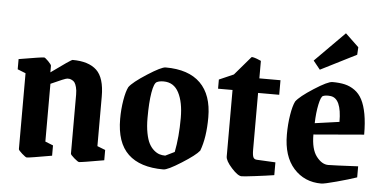

<svg xmlns="http://www.w3.org/2000/svg" viewBox="-49 -792 1792 897"><g transform="rotate(5 846.5 -343.5)"><path d="M104 9.8Q98.6 9.8 81.3 -5.6Q64 -21 64 -25.9V-381.8L25.9 -397V-444.8Q131.8 -462.9 144 -462.9Q148.9 -462.9 164.1 -447.5Q179.2 -432.1 179.2 -426.8V-396Q271 -462.9 277.8 -462.9Q353 -462.9 390.6 -427.5Q428.2 -392.1 428.2 -304.2V-71.8L465.8 -57.1V-8.8Q360.4 9.8 349.1 9.8Q343.8 9.8 325.9 -5.6Q308.1 -21 308.1 -25.9V-303.2Q308.1 -323.2 304.2 -337.6Q300.3 -352.1 295.4 -358.9Q290.5 -365.7 282.7 -369.4Q274.9 -373 271 -373.5Q267.1 -374 261.2 -374Q252 -374 184.1 -342.8V-71.8L221.2 -57.1V-8.8Q116.2 9.8 104 9.8Z M744.6 9.8Q634.8 9.8 578.9 -43.5Q522.9 -96.7 522.9 -208Q522.9 -253.4 530 -295.7Q537.1 -337.9 547.9 -358.9Q564.9 -382.8 629.6 -424.3Q694.3 -465.8 713.9 -465.8Q821.8 -465.8 877.2 -410.9Q932.6 -356 932.6 -251Q932.6 -155.8 908.7 -92.8Q891.1 -70.3 827.6 -30.3Q764.2 9.8 744.6 9.8ZM747.6 -55.2 790.5 -76.2Q804.7 -147.9 804.7 -236.8Q804.7 -310.5 781.5 -355.2Q758.3 -399.9 710 -399.9Q690.4 -399.9 678.7 -394Q665.5 -388.2 657.7 -342.5Q649.9 -296.9 649.9 -223.1Q649.9 -183.6 655.8 -153.1Q661.6 -122.6 671.1 -104.5Q680.7 -86.4 693.8 -75Q707 -63.5 720 -59.3Q732.9 -55.2 747.6 -55.2Z M1111.3 9.8Q1093.8 9.8 1064 -23.2Q1034.2 -56.2 1034.2 -76.2V-388.2H966.3V-431.2L1034.2 -460.9L1109.4 -548.8Q1112.8 -550.3 1124 -546.9Q1135.3 -543.5 1145 -539.1L1154.3 -535.2V-453.1H1253.4V-384.8H1154.3V-119.1Q1154.3 -92.3 1159.2 -82.8Q1164.1 -73.2 1177.2 -73.2L1263.2 -68.8V-8.8Q1226.1 -2.9 1174.6 3.4Q1123 9.8 1111.3 9.8Z M1432.1 -518.1 1399.9 -558.1 1539.1 -698.2 1602.1 -638.2 1600.1 -603ZM1484.9 11.2Q1405.8 11.2 1355.5 -44.9Q1305.2 -101.1 1305.2 -203.1Q1305.2 -252 1312.3 -295.2Q1319.3 -338.4 1330.1 -359.9Q1347.7 -384.3 1411.1 -425Q1474.6 -465.8 1496.1 -465.8Q1529.8 -465.8 1554.7 -460Q1579.6 -454.1 1601.1 -438.7Q1622.6 -423.3 1636.2 -397.2Q1649.9 -371.1 1657.5 -330.3Q1665 -289.6 1665 -233.9L1428.7 -213.9Q1428.7 -145 1454.3 -111.6Q1480 -78.1 1509.8 -78.1Q1532.7 -78.1 1649.9 -84V-32.2Q1612.8 -19.5 1555.9 -4.2Q1499 11.2 1484.9 11.2ZM1430.2 -267.1 1544.9 -283.2Q1544.9 -394.5 1492.2 -399.9Q1471.2 -402.3 1458 -397Q1447.8 -393.6 1439.7 -355.2Q1431.6 -316.9 1430.2 -267.1Z"/></g></svg>

Font: Grenze SemiBold
Style: Regular
Weight: 600
Designer: Renata Polastri
Foundry: Omnibus-Type
Version: Version 1.002;PS 001.002;hotconv 1.0.88;makeotf.lib2.5.64775